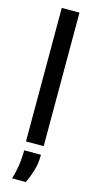

<svg xmlns="http://www.w3.org/2000/svg" viewBox="-135 -722 473 953"><g transform="rotate(15 101.5 -245.5)"><path d="M56 0V-686H147V0ZM37 195Q53 138 56 100.5Q59 63 59 45H145Q145 90 133.5 127.5Q122 165 107 195Z"/></g></svg>

Font: Bricolage Grotesque 72pt
Style: Regular
Weight: 400
Version: Version 1.001;gftools[0.9.33.dev8+g029e19f]